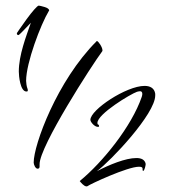

<svg xmlns="http://www.w3.org/2000/svg" viewBox="-20 -726 613 684"><path d="M74 -400C78 -400 79 -401 79 -404C79 -406 79 -408 78 -410C75 -417 73 -431 73 -438C73 -502 125 -639 154 -687C155 -688 155 -688 155 -689V-690C154 -694 149 -698 139 -701C128 -704 121 -706 118 -706C113 -706 94 -684 75 -658C56 -632 40 -608 40 -608C40 -603 42 -601 46 -601C50 -602 84 -639 90 -645C73 -596 47 -530 47 -471C47 -456 52 -400 74 -400ZM114 -125C119 -125 121 -128 121 -133V-141C121 -205 308 -495 344 -543C345 -544 345 -545 345 -547C345 -558 330 -580 325 -580L324 -579C183 -438 100 -210 100 -147C100 -140 106 -125 114 -125ZM288 -62C290 -62 291 -62 292 -63C301 -70 434 -132 475 -132C484 -132 488 -130 488 -125V-121C488 -118 489 -117 490 -117C495 -118 499 -137 499 -142C496 -158 482 -163 466 -163C427 -163 369 -139 325 -116C375 -153 533 -320 533 -386V-392C530 -412 515 -420 495 -420C430 -420 302 -335 302 -299C302 -292 316 -274 329 -274C332 -274 333 -275 333 -276C333 -279 332 -281 331 -282H329C328 -283 327 -285 327 -288C327 -320 445 -391 468 -399C472 -400 476 -401 479 -401C484 -401 487 -398 487 -391C487 -388 486 -385 485 -381C449 -276 346 -148 264 -81C267 -77 279 -62 288 -62Z"/></svg>

Font: Comforter
Style: Regular
Weight: 400
Designer: Robert E. Leuschke
Foundry: Robert E. Leuschke
Version: Version 1.013; ttfautohint (v1.8.3)